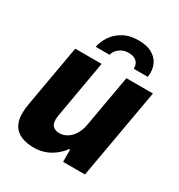

<svg xmlns="http://www.w3.org/2000/svg" viewBox="-174 -842 908 972"><g transform="rotate(30 280.0 -356.0)"><path d="M165 12Q121 12 90 -1.5Q59 -15 43.5 -42Q28 -69 28 -109Q28 -124 29.5 -139Q31 -154 34 -170L97 -527H251L193 -195Q192 -187 191 -180Q190 -173 190 -167Q190 -150 195.5 -139Q201 -128 212.5 -122Q224 -116 240 -116Q259 -116 276 -124Q293 -132 306.5 -146.5Q320 -161 329.5 -181.5Q339 -202 343 -227L396 -527H551L458 0H330V-71H324Q305 -45 279.5 -26Q254 -7 225.5 2.5Q197 12 165 12ZM354 -724Q402 -724 431.5 -708Q461 -692 474.5 -666.5Q488 -641 488 -613Q488 -607 487.5 -600.5Q487 -594 486 -587H404Q405 -605 398 -617.5Q391 -630 377.5 -637Q364 -644 343 -644Q319 -644 302.5 -635Q286 -626 276 -613.5Q266 -601 263 -587H182Q188 -620 209 -651.5Q230 -683 266.5 -703.5Q303 -724 354 -724Z"/></g></svg>

Font: Archivo SemiCondensed ExtraBold
Style: Italic
Weight: 800
Width: 4
Italic angle: -10°
Designer: Hector Gatti
Foundry: Omnibus-Type
Version: Version 2.001